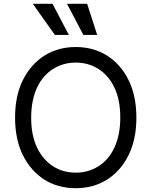

<svg xmlns="http://www.w3.org/2000/svg" viewBox="-20 -986 801 1016"><path d="M59.7 -363.6Q59.7 -479 101.2 -562.5Q122.2 -604.4 150.9 -636.9Q179.7 -669.4 215.2 -691.8Q250.7 -714.1 292.4 -725.7Q334.2 -737.2 380.7 -737.2Q427.6 -737.2 469.3 -725.7Q511 -714.1 546.5 -691.8Q582 -669.4 610.8 -636.9Q639.6 -604.4 660.2 -562.5Q701.7 -479 701.7 -363.6Q701.7 -304.7 691.2 -255.7Q680.8 -206.7 660.2 -164.8Q639.6 -122.9 610.8 -90.4Q582 -57.9 546.3 -35.5Q510.7 -13.1 468.9 -1.6Q427.2 9.9 380.7 9.9Q333.5 9.9 291.7 -1.6Q250 -13.1 214.7 -35.5Q179.3 -57.9 150.7 -90.4Q122.2 -122.9 101.2 -164.8Q59.7 -248.6 59.7 -363.6ZM176.5 -204.2Q192.1 -171.9 213.6 -147.2Q235.1 -122.5 261.2 -105.8Q287.3 -89.1 317.5 -80.8Q347.7 -72.4 380.7 -72.4Q446.7 -72.4 500.4 -105.8Q527 -122.5 548.5 -147.2Q570 -171.9 585 -204.2Q600.1 -236.5 608.3 -276.5Q616.5 -316.4 616.5 -363.6Q616.5 -457.7 585.2 -523.1Q569.6 -555.8 548.1 -580.3Q526.6 -604.8 500.4 -621.4Q474.1 -638.1 443.9 -646.5Q413.7 -654.8 380.7 -654.8Q315 -654.8 261.4 -621.4Q234.7 -604.8 213.1 -580.1Q191.4 -555.4 176.3 -523.1Q161.2 -490.8 153.1 -450.8Q144.9 -410.9 144.9 -363.6Q144.9 -269.5 176.5 -204.2ZM441.1 -965.9 494.3 -801.1H421.2L334.5 -965.9ZM257.8 -965.9 344.5 -801.1H270.6L153.4 -965.9Z"/></svg>

Font: Inter P
Style: Regular
Weight: 400
Designer: Rasmus Andersson
Foundry: rsms
Version: Version 3.018;git-588b23468